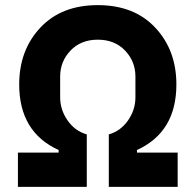

<svg xmlns="http://www.w3.org/2000/svg" viewBox="-20 -730 764 750"><path d="M50 0V-134H209V-144Q55 -214 55 -400Q55 -534 137.5 -622Q220 -710 362 -710Q504 -710 586.5 -622Q669 -534 669 -400Q669 -214 515 -144V-134H674V0H405V-205Q451 -218 480 -259.5Q509 -301 509 -350V-431Q509 -490 468.5 -532.5Q428 -575 362 -575Q296 -575 255.5 -532.5Q215 -490 215 -431V-350Q215 -301 244 -259.5Q273 -218 319 -205V0Z"/></svg>

Font: Aneliza
Style: Bold
Weight: 700
Designer: Mike Abbink, Paul van der Laan, Pieter van Rosmalen
Foundry: Bold Monday
Version: Version 3.0